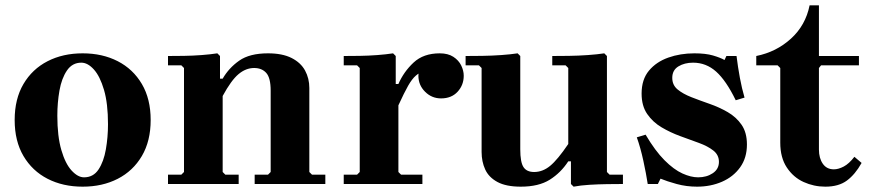

<svg xmlns="http://www.w3.org/2000/svg" viewBox="-20 -690 3276 720"><path d="M290 -490Q364 -490 421.5 -460.5Q479 -431 512 -375Q545 -319 545 -240Q545 -161 512 -105Q479 -49 421.5 -19.5Q364 10 290 10Q216 10 158.5 -19.5Q101 -49 68 -105Q35 -161 35 -240Q35 -319 68 -375Q101 -431 158.5 -460.5Q216 -490 290 -490ZM295 -25Q330 -25 349.5 -54.5Q369 -84 377 -130Q385 -176 385 -224Q385 -302 370 -353Q355 -404 332 -429.5Q309 -455 285 -455Q251 -455 231 -425.5Q211 -396 203 -350.5Q195 -305 195 -256Q195 -179 210 -127.5Q225 -76 248.5 -50.5Q272 -25 295 -25Z M1140 -45 1150 -35H1200V0H935V-35H985L995 -45V-350Q995 -398 978.5 -416.5Q962 -435 933 -435Q902 -435 874.5 -412Q847 -389 815 -330V-45L825 -35H875V0H610V-35H660L670 -45V-435L660 -445H610V-480Q636 -480 669.5 -480.5Q703 -481 736 -483.5Q769 -486 795 -490L805 -480V-395H815Q838 -435 877 -462.5Q916 -490 985 -490Q1039 -490 1073.5 -472.5Q1108 -455 1124 -425.5Q1140 -396 1140 -360Z M1474 -375Q1494 -421 1531 -455.5Q1568 -490 1629 -490Q1660 -490 1680 -477Q1700 -464 1709.5 -444.5Q1719 -425 1719 -406Q1719 -371 1696 -346Q1673 -321 1634 -321Q1599 -321 1574 -346Q1549 -371 1549 -406Q1549 -425 1557.5 -439.5Q1566 -454 1573 -461V-425Q1554 -419 1539.5 -406.5Q1525 -394 1510.5 -368.5Q1496 -343 1474 -295ZM1474 -45 1484 -35H1564V0H1269V-35H1319L1329 -45V-435L1319 -445H1269V-480Q1295 -480 1328.5 -480.5Q1362 -481 1395 -483.5Q1428 -486 1454 -490L1464 -480V-375H1474Z M2256 -45 2266 -35H2316V0Q2290 0 2256.5 0.5Q2223 1 2190 3Q2157 5 2131 10L2121 0V-85H2111Q2083 -42 2041.5 -16Q2000 10 1933 10Q1878 10 1845.5 -7.5Q1813 -25 1799.5 -54.5Q1786 -84 1786 -120V-435L1776 -445H1726V-480Q1752 -480 1788 -480.5Q1824 -481 1859.5 -483.5Q1895 -486 1921 -490L1931 -480V-130Q1931 -82 1943 -63.5Q1955 -45 1983 -45Q2015 -45 2043 -68Q2071 -91 2111 -150V-435L2101 -445H2051V-480Q2077 -480 2113 -480.5Q2149 -481 2184.5 -483.5Q2220 -486 2246 -490L2256 -480Z M2501 -398Q2501 -371 2521 -354.5Q2541 -338 2573 -325.5Q2605 -313 2641 -300.5Q2677 -288 2709 -269.5Q2741 -251 2761 -222Q2781 -193 2781 -148Q2781 -98 2755.5 -62.5Q2730 -27 2687.5 -8.5Q2645 10 2594 10Q2554 10 2517.5 0Q2481 -10 2457 -20L2447 0H2409Q2403 -39 2392.5 -87.5Q2382 -136 2368 -175L2401 -185Q2437 -124 2472 -89Q2507 -54 2539 -39.5Q2571 -25 2598 -25Q2630 -25 2653 -40.5Q2676 -56 2676 -83Q2676 -109 2655 -125.5Q2634 -142 2601 -154Q2568 -166 2531 -179.5Q2494 -193 2461 -212.5Q2428 -232 2407 -262.5Q2386 -293 2386 -339Q2386 -392 2413.5 -425Q2441 -458 2486 -474Q2531 -490 2584 -490Q2626 -490 2653.5 -482Q2681 -474 2697 -465L2704 -480H2742Q2747 -439 2754.5 -398.5Q2762 -358 2772 -324L2739 -314Q2703 -388 2665.5 -421.5Q2628 -455 2579 -455Q2547 -455 2524 -441Q2501 -427 2501 -398Z M3184 -102 3211 -79Q3187 -36 3156 -13Q3125 10 3075 10Q3032 10 2993.5 -7.5Q2955 -25 2930.5 -62Q2906 -99 2906 -155V-435L2896 -445H2816V-480Q2891 -495 2946 -545Q3001 -595 3016 -670H3051V-480H3201V-445H3059L3051 -435V-129Q3051 -97 3065.5 -76Q3080 -55 3107 -55Q3124 -55 3144 -65.5Q3164 -76 3184 -102Z"/></svg>

Font: Brygada 1918
Style: Regular
Weight: 400
Designer: Mateusz Machalski | Borys Kosmynka | Przemek Hoffer
Foundry: NIEPODLEGLA 2018
Version: Version 3.006